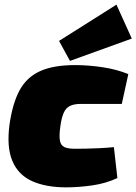

<svg xmlns="http://www.w3.org/2000/svg" viewBox="-20 -794 587 826"><path d="M303 -514Q361 -514 423 -504.5Q485 -495 532 -475L504 -347Q448 -347 404 -347Q360 -347 328 -347Q298 -347 280.5 -338Q263 -329 254 -308.5Q245 -288 240 -253Q234 -212 237.5 -190.5Q241 -169 256.5 -161.5Q272 -154 302 -154Q322 -154 349 -154.5Q376 -155 407.5 -156.5Q439 -158 470 -161L485 -28Q436 -5 377.5 3.5Q319 12 265 12Q177 12 117.5 -15Q58 -42 33 -102Q8 -162 21 -259Q34 -349 64 -405Q94 -461 151.5 -487.5Q209 -514 303 -514ZM481 -774 547 -628 281 -532 234 -618Z"/></svg>

Font: Exo 2 Black
Style: Italic
Weight: 900
Italic angle: -8°
Designer: Natanael Gama
Foundry: Natanael Gama
Version: Version 2.010